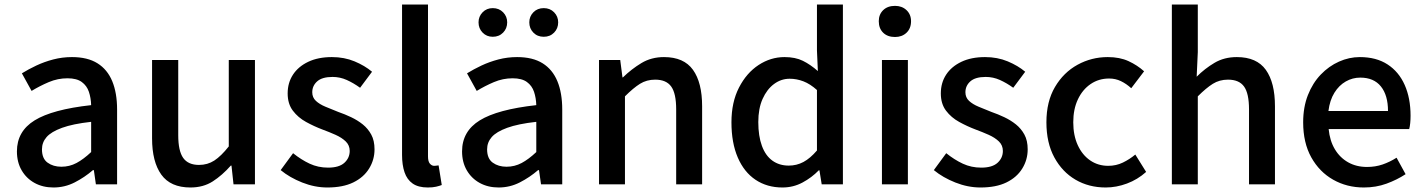

<svg xmlns="http://www.w3.org/2000/svg" viewBox="-20 -817 6314 851"><path d="M217 14Q170 14 133.5 -6Q97 -26 76 -62Q55 -98 55 -146Q55 -235 133.5 -283.5Q212 -332 384 -351Q383 -383 374 -410Q365 -437 342.5 -453.5Q320 -470 279 -470Q236 -470 196 -453Q156 -436 120 -414L77 -492Q106 -510 141 -526.5Q176 -543 216 -553.5Q256 -564 299 -564Q368 -564 412 -536.5Q456 -509 477.5 -457Q499 -405 499 -331V0H405L396 -63H392Q355 -31 311 -8.5Q267 14 217 14ZM252 -78Q288 -78 319 -94.5Q350 -111 384 -143V-277Q303 -268 255 -250.5Q207 -233 186.5 -209.5Q166 -186 166 -155Q166 -114 191 -96Q216 -78 252 -78Z M824 14Q736 14 695 -43Q654 -100 654 -204V-551H770V-218Q770 -148 792 -117Q814 -86 862 -86Q900 -86 930 -105.5Q960 -125 994 -168V-551H1110V0H1015L1006 -83H1003Q965 -40 923 -13Q881 14 824 14Z M1431 14Q1375 14 1319.5 -8Q1264 -30 1224 -63L1279 -138Q1315 -109 1352.5 -91.5Q1390 -74 1434 -74Q1483 -74 1506.5 -95.5Q1530 -117 1530 -148Q1530 -173 1512.5 -190Q1495 -207 1467 -219.5Q1439 -232 1409 -243Q1372 -257 1336.5 -276.5Q1301 -296 1278 -326.5Q1255 -357 1255 -403Q1255 -450 1278.5 -486Q1302 -522 1346 -543Q1390 -564 1451 -564Q1506 -564 1551.5 -545Q1597 -526 1629 -499L1576 -428Q1547 -449 1517 -462.5Q1487 -476 1454 -476Q1408 -476 1386 -456.5Q1364 -437 1364 -408Q1364 -385 1380 -370Q1396 -355 1422.5 -344Q1449 -333 1479 -321Q1508 -311 1536.5 -297.5Q1565 -284 1588 -265.5Q1611 -247 1625.5 -220.5Q1640 -194 1640 -155Q1640 -109 1616 -70Q1592 -31 1546 -8.5Q1500 14 1431 14Z M1876 14Q1834 14 1809 -3.5Q1784 -21 1773 -53.5Q1762 -86 1762 -130V-797H1877V-124Q1877 -101 1885.5 -91.5Q1894 -82 1904 -82Q1908 -82 1912 -82.5Q1916 -83 1924 -84L1938 3Q1928 7 1913 10.5Q1898 14 1876 14Z M2190 14Q2143 14 2106.5 -6Q2070 -26 2049 -62Q2028 -98 2028 -146Q2028 -235 2106.5 -283.5Q2185 -332 2357 -351Q2356 -383 2347 -410Q2338 -437 2315.5 -453.5Q2293 -470 2252 -470Q2209 -470 2169 -453Q2129 -436 2093 -414L2050 -492Q2079 -510 2114 -526.5Q2149 -543 2189 -553.5Q2229 -564 2272 -564Q2341 -564 2385 -536.5Q2429 -509 2450.5 -457Q2472 -405 2472 -331V0H2378L2369 -63H2365Q2328 -31 2284 -8.5Q2240 14 2190 14ZM2225 -78Q2261 -78 2292 -94.5Q2323 -111 2357 -143V-277Q2276 -268 2228 -250.5Q2180 -233 2159.5 -209.5Q2139 -186 2139 -155Q2139 -114 2164 -96Q2189 -78 2225 -78ZM2164 -654Q2137 -654 2119 -672.5Q2101 -691 2101 -718Q2101 -744 2119 -762.5Q2137 -781 2164 -781Q2192 -781 2210 -762.5Q2228 -744 2228 -718Q2228 -691 2210 -672.5Q2192 -654 2164 -654ZM2390 -654Q2362 -654 2344 -672.5Q2326 -691 2326 -718Q2326 -744 2344 -762.5Q2362 -781 2390 -781Q2418 -781 2436 -762.5Q2454 -744 2454 -718Q2454 -691 2436 -672.5Q2418 -654 2390 -654Z M2635 0V-551H2729L2739 -474H2741Q2779 -511 2823 -537.5Q2867 -564 2923 -564Q3011 -564 3051.5 -507.5Q3092 -451 3092 -346V0H2977V-332Q2977 -403 2955 -433.5Q2933 -464 2884 -464Q2846 -464 2816.5 -445.5Q2787 -427 2750 -390V0Z M3448 14Q3380 14 3329 -20Q3278 -54 3250 -119Q3222 -184 3222 -275Q3222 -364 3255.5 -429Q3289 -494 3342.5 -529Q3396 -564 3457 -564Q3505 -564 3538.5 -547.5Q3572 -531 3605 -502L3601 -593V-797H3716V0H3622L3612 -62H3609Q3578 -30 3537 -8Q3496 14 3448 14ZM3476 -83Q3511 -83 3541 -99Q3571 -115 3601 -150V-418Q3571 -445 3541 -456.5Q3511 -468 3480 -468Q3442 -468 3410.5 -444.5Q3379 -421 3360 -378.5Q3341 -336 3341 -276Q3341 -214 3357 -170.5Q3373 -127 3403.5 -105Q3434 -83 3476 -83Z M3889 0V-551H4004V0ZM3947 -653Q3914 -653 3894.5 -672Q3875 -691 3875 -723Q3875 -753 3894.5 -772Q3914 -791 3947 -791Q3978 -791 3998 -772Q4018 -753 4018 -723Q4018 -691 3998 -672Q3978 -653 3947 -653Z M4326 14Q4270 14 4214.5 -8Q4159 -30 4119 -63L4174 -138Q4210 -109 4247.5 -91.5Q4285 -74 4329 -74Q4378 -74 4401.5 -95.5Q4425 -117 4425 -148Q4425 -173 4407.5 -190Q4390 -207 4362 -219.5Q4334 -232 4304 -243Q4267 -257 4231.5 -276.5Q4196 -296 4173 -326.5Q4150 -357 4150 -403Q4150 -450 4173.5 -486Q4197 -522 4241 -543Q4285 -564 4346 -564Q4401 -564 4446.5 -545Q4492 -526 4524 -499L4471 -428Q4442 -449 4412 -462.5Q4382 -476 4349 -476Q4303 -476 4281 -456.5Q4259 -437 4259 -408Q4259 -385 4275 -370Q4291 -355 4317.5 -344Q4344 -333 4374 -321Q4403 -311 4431.5 -297.5Q4460 -284 4483 -265.5Q4506 -247 4520.5 -220.5Q4535 -194 4535 -155Q4535 -109 4511 -70Q4487 -31 4441 -8.5Q4395 14 4326 14Z M4881 14Q4806 14 4747 -20.5Q4688 -55 4653 -119.5Q4618 -184 4618 -275Q4618 -367 4656 -431.5Q4694 -496 4756 -530Q4818 -564 4890 -564Q4943 -564 4982 -546Q5021 -528 5051 -501L4994 -426Q4972 -446 4948 -457.5Q4924 -469 4896 -469Q4850 -469 4814 -444.5Q4778 -420 4757.5 -376.5Q4737 -333 4737 -275Q4737 -217 4757 -173.5Q4777 -130 4812 -106Q4847 -82 4892 -82Q4927 -82 4957 -96.5Q4987 -111 5012 -132L5060 -55Q5022 -21 4975 -3.5Q4928 14 4881 14Z M5174 0V-797H5289V-586L5284 -477Q5320 -513 5363 -538.5Q5406 -564 5462 -564Q5550 -564 5590.5 -507.5Q5631 -451 5631 -346V0H5516V-332Q5516 -403 5494 -433.5Q5472 -464 5423 -464Q5385 -464 5355.5 -445.5Q5326 -427 5289 -390V0Z M6025 14Q5950 14 5889 -20.5Q5828 -55 5792 -119.5Q5756 -184 5756 -275Q5756 -342 5777 -395.5Q5798 -449 5834 -486.5Q5870 -524 5915 -544Q5960 -564 6007 -564Q6080 -564 6130 -531.5Q6180 -499 6206 -440.5Q6232 -382 6232 -304Q6232 -287 6230.5 -271.5Q6229 -256 6226 -245H5869Q5874 -193 5896.5 -155.5Q5919 -118 5955.5 -97.5Q5992 -77 6039 -77Q6076 -77 6108 -88Q6140 -99 6170 -118L6210 -45Q6172 -20 6125.5 -3Q6079 14 6025 14ZM5868 -325H6132Q6132 -395 6100.5 -434Q6069 -473 6009 -473Q5975 -473 5945 -456Q5915 -439 5894.5 -406Q5874 -373 5868 -325Z"/></svg>

Font: Noto Sans TC Thin Medium
Style: Regular
Weight: 500
Version: Version 2.004-H2;hotconv 1.0.118;makeotfexe 2.5.65603